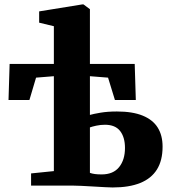

<svg xmlns="http://www.w3.org/2000/svg" viewBox="-20 -839 772 868"><path d="M489 8.5Q478.5 8.5 454.8 7.2Q431 6 402.2 4.2Q373.5 2.5 347.5 1.2Q321.5 0 307 0H120.5V-55L223.5 -65.5V-494.5L143 -488L113 -387H18.5L23.5 -550H223.5V-720.5L157 -736.5V-787.5L351.5 -819H357.5L386.5 -797.5V-550H589L594 -387H499.5L468.5 -488L386.5 -494.5V-319.5Q402 -324 434.2 -329.5Q466.5 -335 508.5 -335Q579.5 -335 625.2 -316.2Q671 -297.5 693 -262.2Q715 -227 715 -176Q715 -113.5 689.5 -72.8Q664 -32 614 -11.8Q564 8.5 489 8.5ZM439.5 -50.5Q492 -50.5 518.5 -83.5Q545 -116.5 545 -170Q545 -218.5 523 -246.8Q501 -275 454.5 -275Q434.5 -275 415 -270.8Q395.5 -266.5 386.5 -263V-57.5Q396 -54 409 -52.2Q422 -50.5 439.5 -50.5Z"/></svg>

Font: Merriweather 48pt Black
Style: Regular
Weight: 900
Version: Version 2.100